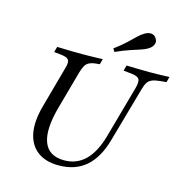

<svg xmlns="http://www.w3.org/2000/svg" viewBox="-112 -865 939 980"><g transform="rotate(15 357.5 -375.0)"><path d="M283.9 11.3Q213.7 11.3 171 -21.8Q128.2 -54.8 116.9 -115.3Q105.6 -175.8 129 -259.7L187.9 -472.6Q195.2 -496.8 194.4 -510.1Q193.5 -523.4 181.9 -529.8Q170.2 -536.3 143.5 -538.7L112.9 -541.9L121 -571Q134.7 -571 155.6 -570.2Q176.6 -569.4 201.6 -569Q226.6 -568.5 252.4 -568.5Q274.2 -568.5 293.5 -569Q312.9 -569.4 330.6 -569.8Q348.4 -570.2 362.1 -571L354 -541.9L335.5 -540.3Q312.1 -537.9 298.8 -531Q285.5 -524.2 277.8 -510.9Q270.2 -497.6 262.9 -472.6L208.1 -275Q173.4 -150.8 198 -85.9Q222.6 -21 304.8 -21Q370.2 -21 415.3 -64.9Q460.5 -108.9 485.5 -198.4L562.1 -472.6Q571.8 -508.1 562.9 -521.4Q554 -534.7 518.5 -537.9L479.8 -541.9L487.9 -571Q515.3 -570.2 546.8 -569.4Q578.2 -568.5 606.5 -568.5Q638.7 -568.5 667.7 -569.4Q696.8 -570.2 714.5 -571L706.5 -541.9L672.6 -538.7Q646.8 -536.3 631.5 -529.8Q616.1 -523.4 607.7 -510.1Q599.2 -496.8 592.7 -472.6L512.1 -187.9Q484.7 -87.1 428.2 -37.9Q371.8 11.3 283.9 11.3ZM409.7 -621.8 400 -637.9Q438.7 -666.9 462.1 -689.1Q485.5 -711.3 501.2 -726.6Q516.9 -741.9 532.3 -750.8Q551.6 -762.9 569 -760.9Q586.3 -758.9 595.2 -742.7Q604.8 -728.2 598.8 -712.5Q592.7 -696.8 573.4 -684.7Q558.9 -675.8 537.9 -669Q516.9 -662.1 485.9 -652Q454.8 -641.9 409.7 -621.8Z"/></g></svg>

Font: Playfair 5pt SemiExpanded Light Light
Style: Italic
Weight: 300
Italic angle: -15.6°
Version: Version 2.203